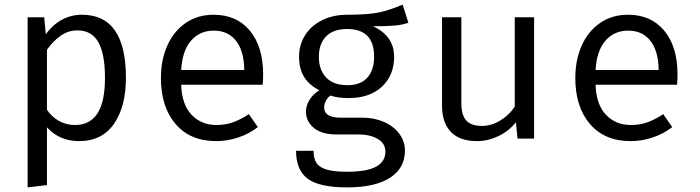

<svg xmlns="http://www.w3.org/2000/svg" viewBox="-20 -602 3040 834"><path d="M527 -264Q527 -139 475 -64Q423 11 324 11Q238 11 184 -49V202L100 212V-527H172L179 -453Q208 -494 248.5 -516Q289 -538 336 -538Q527 -538 527 -264ZM184 -386V-125Q205 -94 236.5 -76.5Q268 -59 305 -59Q371 -59 403.5 -109.5Q436 -160 436 -264Q436 -368 407 -419Q378 -470 316 -470Q276 -470 242.5 -446Q209 -422 184 -386Z M920 -59Q959 -59 991.5 -70.5Q1024 -82 1061 -106L1100 -50Q1063 -21 1015.5 -5Q968 11 920 11Q806 11 742.5 -63.5Q679 -138 679 -263Q679 -342 707 -404.5Q735 -467 787 -502.5Q839 -538 908 -538Q1008 -538 1065.5 -468.5Q1123 -399 1123 -279Q1123 -256 1121 -234H767Q770 -147 812.5 -103Q855 -59 920 -59ZM767 -298H1041Q1040 -381 1005 -425Q970 -469 909 -469Q848 -469 810 -425.5Q772 -382 767 -298Z M1754 -503Q1724 -493 1689 -490.5Q1654 -488 1600 -488Q1692 -446 1692 -355Q1692 -275 1639 -225.5Q1586 -176 1494 -176Q1447 -176 1415 -187Q1403 -178 1395.5 -164Q1388 -150 1388 -136Q1388 -91 1458 -91H1553Q1605 -91 1647.5 -72.5Q1690 -54 1714.5 -21Q1739 12 1739 52Q1739 129 1673.5 170.5Q1608 212 1488 212Q1366 212 1316 174Q1266 136 1266 53H1342Q1342 86 1354.5 105.5Q1367 125 1398.5 134.5Q1430 144 1488 144Q1573 144 1613.5 122Q1654 100 1654 57Q1654 21 1621 1.5Q1588 -18 1536 -18H1442Q1377 -18 1343 -46.5Q1309 -75 1309 -118Q1309 -143 1324 -167.5Q1339 -192 1367 -210Q1322 -233 1300.5 -268.5Q1279 -304 1279 -355Q1279 -408 1305.5 -449.5Q1332 -491 1379.5 -514.5Q1427 -538 1489 -538Q1579 -538 1626 -548Q1673 -558 1729 -582ZM1365 -355Q1365 -299 1396.5 -265.5Q1428 -232 1490 -232Q1546 -232 1575.5 -264.5Q1605 -297 1605 -356Q1605 -476 1488 -476Q1427 -476 1396 -443.5Q1365 -411 1365 -355Z M1984 -153Q1984 -102 2005.5 -78.5Q2027 -55 2073 -55Q2115 -55 2154 -79Q2193 -103 2216 -139V-527H2300V0H2228L2221 -71Q2190 -32 2144.5 -10.5Q2099 11 2052 11Q1977 11 1938.5 -29Q1900 -69 1900 -144V-527H1984Z M2720 -59Q2759 -59 2791.5 -70.5Q2824 -82 2861 -106L2900 -50Q2863 -21 2815.5 -5Q2768 11 2720 11Q2606 11 2542.5 -63.5Q2479 -138 2479 -263Q2479 -342 2507 -404.5Q2535 -467 2587 -502.5Q2639 -538 2708 -538Q2808 -538 2865.5 -468.5Q2923 -399 2923 -279Q2923 -256 2921 -234H2567Q2570 -147 2612.5 -103Q2655 -59 2720 -59ZM2567 -298H2841Q2840 -381 2805 -425Q2770 -469 2709 -469Q2648 -469 2610 -425.5Q2572 -382 2567 -298Z"/></svg>

Font: FiraDG Mono
Style: Regular
Weight: 400
Designer: Carrois Corporate & Edenspiekermann AG
Foundry: Carrois Corporate GbR & Edenspiekermann AG
Version: Version 3.206